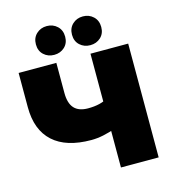

<svg xmlns="http://www.w3.org/2000/svg" viewBox="-131 -1034 1028 1141"><g transform="rotate(-15 382.5 -463.0)"><path d="M502 -235Q457 -219 418.5 -211Q380 -203 344 -203Q190 -203 109.5 -276Q29 -349 29 -489V-700H261V-515Q261 -451 289 -420.5Q317 -390 374 -390Q413 -390 444 -397.5Q475 -405 496 -419ZM471 0V-700H703V0ZM484 -749Q446 -749 420 -773Q394 -797 394 -837Q394 -877 420 -901.5Q446 -926 484 -926Q522 -926 548 -901.5Q574 -877 574 -837Q574 -797 548 -773Q522 -749 484 -749ZM262 -749Q224 -749 198 -773Q172 -797 172 -837Q172 -877 198 -901.5Q224 -926 262 -926Q300 -926 326 -901.5Q352 -877 352 -837Q352 -797 326 -773Q300 -749 262 -749Z"/></g></svg>

Font: MOST Montserrat Black
Style: Regular
Weight: 900
Designer: Julieta Ulanovsky
Foundry: Julieta Ulanovsky
Version: Version 8.000;March 11, 2024;FontCreator 15.0.0.2926 64-bit